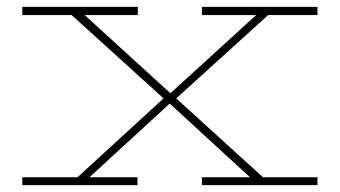

<svg xmlns="http://www.w3.org/2000/svg" viewBox="-20 -540 991 560"><path d="M762 -496 494 -253 747 -23H906V0H569V-23H709L475 -238L241 -23H381V0H45V-23H206L457 -253L189 -496H45V-520H382V-496H227L477 -268L727 -496H569V-520H906V-496Z"/></svg>

Font: Padyakke Expanded One
Style: Regular
Weight: 400
Designer: James Puckett
Foundry: Dunwich Type Founders
Version: Version 1.500; ttfautohint (v1.8.4.7-5d5b)